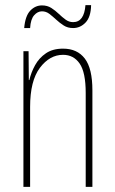

<svg xmlns="http://www.w3.org/2000/svg" viewBox="-20 -726 448 746"><path d="M225 -537Q280 -537 309.5 -498.5Q339 -460 339 -375V0H313V-365Q313 -445 289.5 -479Q266 -513 225 -513Q173 -513 135 -462.5Q97 -412 97 -311V0H71V-527H91L92 -415H94Q101 -445 116.5 -473Q132 -501 158.5 -519Q185 -537 225 -537ZM74 -617Q78 -664 97.5 -684.5Q117 -705 143 -705Q164 -705 179.5 -695Q195 -685 208 -672.5Q221 -660 234.5 -650Q248 -640 264 -640Q307 -640 312 -706H334Q333 -660 312.5 -638.5Q292 -617 264 -617Q243 -617 227.5 -627Q212 -637 198.5 -649.5Q185 -662 172 -672Q159 -682 143 -682Q126 -682 112.5 -666.5Q99 -651 97 -617Z"/></svg>

Font: Noto Sans Lao UI ExtCond Thin
Style: Regular
Weight: 100
Width: 2
Designer: Monotype Design Team
Foundry: Monotype Imaging Inc.
Version: Version 2.000; ttfautohint (v1.8.4.7-5d5b)